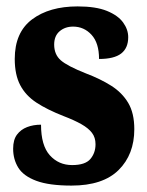

<svg xmlns="http://www.w3.org/2000/svg" viewBox="-20 -569 459 599"><path d="M203 10Q133 10 93 -5Q53 -20 37 -46Q21 -72 21 -105Q21 -133 33 -149Q45 -165 64.5 -172.5Q84 -180 108 -180Q108 -115 135.5 -84.5Q163 -54 205 -54Q246 -54 262 -73Q278 -92 278 -119Q278 -140 267 -154.5Q256 -169 234 -181.5Q212 -194 178 -207Q127 -227 93.5 -249Q60 -271 43 -303.5Q26 -336 26 -385Q26 -468 80 -508.5Q134 -549 222 -549Q279 -549 313.5 -535Q348 -521 364 -499Q380 -477 380 -453Q380 -419 358 -402Q336 -385 289 -385Q289 -435 265.5 -460.5Q242 -486 208 -486Q183 -486 166 -471.5Q149 -457 149 -430Q149 -399 169.5 -381Q190 -363 248 -340Q293 -323 327 -301.5Q361 -280 380 -248Q399 -216 399 -166Q399 -87 350 -38.5Q301 10 203 10Z"/></svg>

Font: Noto Serif Khmer ExtraCondensed Black
Style: Regular
Weight: 900
Width: 2
Designer: Danh Hong and the Monotype Design Team
Foundry: Monotype Imaging Inc.
Version: Version 2.004